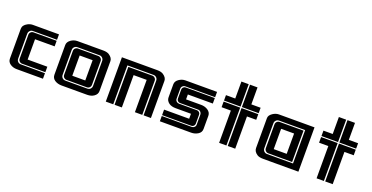

<svg xmlns="http://www.w3.org/2000/svg" viewBox="-27 -1165 3366 1739"><g transform="rotate(20 1656.0 -295.5)"><path d="M385.7 -427.2V-375H152.8Q136.2 -375 124.8 -363Q113.3 -351.1 113.3 -334V-93.8Q113.3 -77.1 124.8 -65.4Q136.2 -53.7 152.8 -53.7L386.7 -53.2V0H133.8Q97.7 0 70.3 -18.6Q43 -37.1 43 -70.3V-356Q43 -392.1 84.5 -414.1Q108.9 -427.2 134.3 -427.2ZM162.1 -365.2H385.7V-311.5H196.8V-115.7H386.7V-63H162.6Q147.5 -63 136.7 -73.5Q126 -84 126 -99.6V-328.6Q126 -343.8 136.5 -354.5Q147 -365.2 162.1 -365.2Z M752 -311.5H627V-116.2H752ZM554.7 -328.6Q554.7 -344.2 565.4 -354.7Q576.2 -365.2 591.3 -365.2H786.1Q801.3 -365.2 812 -354.7Q822.8 -344.2 822.8 -328.6V-99.6Q822.8 -84.5 812 -73.7Q801.3 -63 786.1 -63H591.3Q576.2 -63 565.4 -73.7Q554.7 -84.5 554.7 -99.6ZM794.9 -53.2Q812 -53.2 823.7 -64.9Q835.4 -76.7 835.4 -93.8V-334.5Q835.4 -351.6 823.7 -363.3Q812 -375 794.9 -375H582.5Q565.4 -375 553.7 -363.3Q542 -351.6 542 -334.5V-93.8Q542 -76.7 553.7 -64.9Q565.4 -53.2 582.5 -53.2ZM471.7 -356Q471.7 -385.7 502 -407.2Q529.8 -426.8 564 -427.2H812.5Q849.6 -427.2 870.1 -413.6Q906.2 -389.6 906.2 -357.9V-69.8Q906.2 -39.1 877.9 -19Q851.6 0 812.5 0H565.9Q527.3 0 499 -18.6Q471.7 -37.1 471.7 -70.3Z M1307.1 -365.2Q1322.3 -365.2 1333 -354.5Q1343.8 -343.8 1343.8 -328.6V0H1272.9V-311.5H1147V0H1076.7V-365.2ZM1333 -427.2Q1370.6 -427.2 1391.1 -413.6Q1427.2 -389.6 1427.2 -357.9V0H1356.4V-334.5Q1356.4 -351.6 1344.7 -363.3Q1333 -375 1315.9 -375H1064V0H992.2V-427.2Z M1794.9 -59.1H1513.2V-112.3H1754.9V-160.2H1607.4Q1566.9 -160.2 1542.5 -177.2Q1513.2 -198.7 1513.2 -230.5V-356Q1513.2 -386.2 1542.5 -406.7Q1571.8 -427.2 1605 -427.2H1909.2V-376H1621.1Q1606.4 -376 1596.2 -365.7Q1585.9 -355.5 1585.9 -340.8V-243.7Q1585.9 -229.5 1596.4 -219.2Q1606.9 -209 1621.1 -209H1794.9Q1807.6 -209 1817.1 -199.7Q1826.7 -190.4 1826.7 -177.7V-90.3Q1826.7 -77.6 1817.4 -68.4Q1808.1 -59.1 1794.9 -59.1ZM1877.9 -250Q1909.2 -229.5 1909.2 -196.3V-69.8Q1909.2 -36.6 1879.9 -18.3Q1850.6 0 1814.5 0H1513.2V-50.8H1802.2Q1816.9 -50.8 1827.1 -60.8Q1837.4 -70.8 1837.4 -85.4V-182.6Q1837.4 -196.8 1827.1 -207.3Q1816.9 -217.8 1802.2 -217.8H1627.9Q1615.2 -217.8 1606 -226.8Q1596.7 -235.8 1596.7 -248.5V-335.9Q1596.7 -348.6 1606 -358.2Q1615.2 -367.7 1627.9 -367.7H1909.2V-314.9H1668.5V-267.6H1814.5Q1849.1 -267.6 1877.9 -250Z M2239.7 -590.8V-427.2H2329.1V-375H2167.5V-590.8ZM2084.5 -427.2V-590.8H2154.8V-375H1995.1V-427.2ZM1995.1 -311V-365.2H2154.8V0H2084.5V-311ZM2329.1 -365.2V-311H2239.7V0H2167.5V-365.2Z M2693.8 -311.5H2568.8V-115.7H2693.8ZM2498.5 -328.6Q2498.5 -344.2 2509.3 -354.7Q2520 -365.2 2535.2 -365.2H2765.1V-63H2535.2Q2520 -63 2509.3 -73.7Q2498.5 -84.5 2498.5 -99.6ZM2777.3 -53.2V-375H2526.4Q2509.3 -375 2497.6 -363.3Q2485.8 -351.6 2485.8 -334.5V-94.2Q2485.8 -77.1 2497.6 -65.2Q2509.3 -53.2 2526.4 -53.2ZM2415 -356Q2415 -356 2415 -358.9Q2415 -385.7 2446.3 -407.2Q2475.1 -426.8 2505.4 -427.2H2848.6V0H2509.3Q2469.7 0 2450.2 -13.2Q2415 -36.6 2415 -70.3Z M3179.2 -590.8V-427.2H3268.6V-375H3106.9V-590.8ZM3023.9 -427.2V-590.8H3094.2V-375H2934.6V-427.2ZM2934.6 -311V-365.2H3094.2V0H3023.9V-311ZM3268.6 -365.2V-311H3179.2V0H3106.9V-365.2Z"/></g></svg>

Font: Ebtekar Inline 2
Style: Inline-2
Weight: 500
Designer: Arman Khorramak
Foundry: Arman Khorramak
Version: Version 2.000